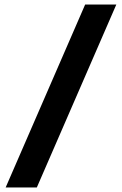

<svg xmlns="http://www.w3.org/2000/svg" viewBox="-20 -790 540 850"><path d="M5 40 357 -770H495L143 40Z"/></svg>

Font: M PLUS 1 Code
Style: Regular
Weight: 400
Designer: Coji Morishita
Foundry: UNDERFOREST DESIGN
Version: Version 1.005